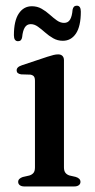

<svg xmlns="http://www.w3.org/2000/svg" viewBox="-20 -672 342 692"><path d="M210.5 -455V-69Q210.5 -56 215.8 -49.2Q221 -42.5 230.5 -39.5L252.5 -34.5Q261 -32 265.5 -27.5Q270 -23 270 -16.5Q270 -9 264 -4.5Q258 0 247.5 0H67.5Q57.5 0 51.5 -4.5Q45.5 -9 45.5 -16.5Q45.5 -23 50 -27.2Q54.5 -31.5 62 -34L86 -39.5Q95.5 -42.5 100.8 -49Q106 -55.5 106 -69V-380.5Q106 -392 102 -396.8Q98 -401.5 89.5 -403L56 -404Q47.5 -405.5 43.8 -409Q40 -412.5 40 -418.5Q40 -424.5 44.5 -429Q49 -433.5 59.5 -437L151 -467.5Q165 -472 173.5 -474Q182 -476 190 -476Q199.5 -476 205 -470.5Q210.5 -465 210.5 -455ZM206.5 -525Q187.6 -525 171.9 -534Q156.1 -543 142.6 -555Q129.1 -567 116.5 -576Q103.9 -585 90.9 -585Q76.9 -585 69.5 -573.2Q62.1 -561.5 59.8 -538Q57.6 -523.5 45 -523.5Q30.1 -523.5 30.1 -545Q30.1 -597 47.7 -623.2Q65.2 -649.5 94.9 -649.5Q114.3 -649.5 130 -640.5Q145.8 -631.5 159 -619.5Q172.3 -607.5 184.9 -598.5Q197.5 -589.5 211 -589.5Q225.4 -589.5 232.6 -601.5Q239.8 -613.5 241.6 -637Q244.3 -651.5 256.9 -651.5Q271.3 -651.5 271.3 -630Q271.3 -577.5 253.8 -551.2Q236.2 -525 206.5 -525Z"/></svg>

Font: Fraunces 12pt
Style: Regular
Weight: 400
Version: Version 1.000;[b76b70a41]